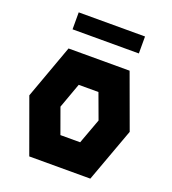

<svg xmlns="http://www.w3.org/2000/svg" viewBox="-163 -1049 1046 1170"><g transform="rotate(20 360.5 -464.0)"><path d="M162 -700H558L686 -350L558 0H162L35 -350ZM296 -187H424L484 -350L424 -513H296L237 -350ZM575 -928H145V-818H575Z"/></g></svg>

Font: Clickuper
Style: Bold
Weight: 700
Designer: Denis Ignatov
Foundry: Denis Ignatov
Version: Version 1.10 April 16, 2021